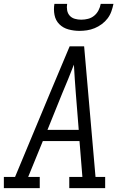

<svg xmlns="http://www.w3.org/2000/svg" viewBox="-33 -975 653 995"><path d="M-13 0V-58H45L225 -490L328 -735H403L462 -58H512V0H326V-58H394L379 -244H189L113 -58H173V0ZM375 -302 360 -490Q357 -528 354.5 -565.5Q352 -603 350 -640Q335 -602 320 -564.5Q305 -527 289 -490L213 -302ZM379 -815Q350 -815 322 -822.5Q294 -830 274.5 -849.5Q255 -869 249.5 -897.5Q244 -926 249 -955H315Q312 -938 315 -921.5Q318 -905 328.5 -893.5Q339 -882 355 -877.5Q371 -873 388 -873Q406 -873 423.5 -877.5Q441 -882 455 -893.5Q469 -905 477.5 -921.5Q486 -938 489 -955H555Q551 -935 544 -915.5Q537 -896 524.5 -879.5Q512 -863 494.5 -850Q477 -837 457.5 -829Q438 -821 418 -818Q398 -815 379 -815Z"/></svg>

Font: Iosevka Slab Light Extended
Style: Italic
Weight: 300
Width: 7
Italic angle: -9°
Monospace: yes
Designer: Belleve Invis
Foundry: Belleve Invis
Version: Version 11.1.0; ttfautohint (v1.8.3)